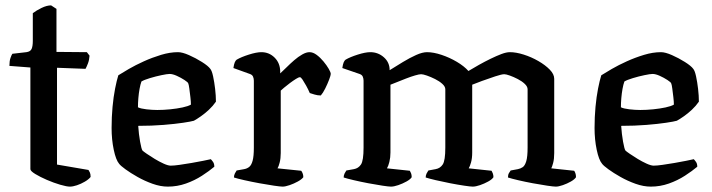

<svg xmlns="http://www.w3.org/2000/svg" viewBox="-20 -694 2649 714"><path d="M240 0Q228 0 204 -7Q180 -14 154.5 -25Q129 -36 111 -47Q93 -58 93 -65V-443L15 -449Q15 -467 19 -478.5Q23 -490 26 -494L78 -500Q93 -502 97.5 -512Q102 -522 102 -542V-645Q115 -655 134.5 -664.5Q154 -674 170 -674L190 -661V-501L303 -500L313 -487Q312 -471 307 -458Q302 -445 298 -438L192 -442V-82L309 -62Q311 -59 314 -53Q317 -47 317 -36Q310 -27 295.5 -18.5Q281 -10 266 -5Q251 0 240 0Z M604 0Q577 0 547.5 -10.5Q518 -21 491.5 -36Q465 -51 446.5 -64.5Q428 -78 423 -85Q411 -99 403 -137Q395 -175 395 -218Q395 -259 398.5 -296.5Q402 -334 408 -364.5Q414 -395 420 -414Q434 -423 459 -437.5Q484 -452 515 -466Q546 -480 579 -490Q612 -500 642 -500Q658 -500 683 -489Q708 -478 731 -463.5Q754 -449 762 -438Q768 -431 772.5 -410Q777 -389 780 -363.5Q783 -338 783 -316Q772 -300 757 -286Q742 -272 727 -261.5Q712 -251 701 -245Q691 -242 661 -237.5Q631 -233 588 -229.5Q545 -226 494 -226Q496 -195 501 -167Q506 -139 510 -134Q513 -131 526 -122Q539 -113 555.5 -103Q572 -93 588.5 -85.5Q605 -78 615 -78Q627 -78 648 -81Q669 -84 692.5 -88Q716 -92 735.5 -96Q755 -100 764 -102Q768 -98 772.5 -91.5Q777 -85 777 -74Q758 -58 731 -40.5Q704 -23 671.5 -11.5Q639 0 604 0ZM565 -285Q588 -285 613 -287.5Q638 -290 659 -294.5Q680 -299 690 -305Q690 -316 688 -333Q686 -350 684 -365Q682 -380 680 -384Q679 -388 666 -396.5Q653 -405 637.5 -412Q622 -419 611 -419Q602 -419 580.5 -414.5Q559 -410 537.5 -403.5Q516 -397 506 -391Q502 -380 499 -363.5Q496 -347 494.5 -329Q493 -311 493 -295Q503 -290 524.5 -287.5Q546 -285 565 -285Z M1031 0Q1023 0 999 -3.5Q975 -7 945 -12.5Q915 -18 888.5 -24Q862 -30 850 -34Q850 -42 853.5 -49Q857 -56 860 -60L888 -65Q899 -67 907 -73.5Q915 -80 919.5 -96.5Q924 -113 924 -145V-394Q924 -402 921 -409Q918 -416 909 -419L848 -441Q850 -455 853 -462Q856 -469 860 -472Q877 -482 905.5 -491Q934 -500 952 -500Q981 -500 1001.5 -479.5Q1022 -459 1022 -427V-421Q1032 -430 1045.5 -443.5Q1059 -457 1074 -470Q1089 -483 1104 -491.5Q1119 -500 1131 -500Q1144 -500 1157.5 -490Q1171 -480 1183 -465.5Q1195 -451 1202.5 -438Q1210 -425 1210 -419Q1210 -414 1204 -398Q1198 -382 1189.5 -365Q1181 -348 1173 -339Q1161 -339 1149.5 -342.5Q1138 -346 1132 -348Q1126 -362 1118.5 -375.5Q1111 -389 1105 -398Q1099 -407 1095 -407Q1091 -407 1080.5 -400.5Q1070 -394 1058 -385Q1046 -376 1036.5 -368Q1027 -360 1024 -357V-125Q1024 -105 1020 -89.5Q1016 -74 1012 -68L1100 -59Q1102 -57 1105 -50.5Q1108 -44 1108 -35Q1102 -27 1087.5 -19Q1073 -11 1057 -5.5Q1041 0 1031 0Z M1434 0Q1426 0 1402.5 -3.5Q1379 -7 1350 -12.5Q1321 -18 1295.5 -24Q1270 -30 1258 -34Q1258 -42 1261.5 -49Q1265 -56 1268 -60L1296 -65Q1313 -68 1322.5 -82.5Q1332 -97 1332 -145V-394Q1332 -402 1329 -409Q1326 -416 1317 -419L1253 -441Q1255 -455 1258 -462Q1261 -469 1265 -472Q1282 -482 1310.5 -491Q1339 -500 1357 -500Q1386 -500 1407.5 -481Q1429 -462 1429 -433Q1453 -448 1478.5 -463.5Q1504 -479 1527.5 -489.5Q1551 -500 1568 -500Q1592 -500 1622 -490Q1652 -480 1679 -464Q1706 -448 1722 -430Q1740 -441 1761.5 -453Q1783 -465 1804.5 -475.5Q1826 -486 1844.5 -493Q1863 -500 1876 -500Q1899 -500 1927.5 -491Q1956 -482 1982 -467Q2008 -452 2024.5 -435Q2041 -418 2041 -401V-125Q2041 -103 2037 -88Q2033 -73 2030 -68L2115 -59Q2117 -57 2119.5 -50.5Q2122 -44 2122 -35Q2117 -27 2103 -19Q2089 -11 2073 -5.5Q2057 0 2047 0Q2039 0 2015 -3.5Q1991 -7 1961.5 -12.5Q1932 -18 1906.5 -24Q1881 -30 1869 -34Q1869 -44 1872.5 -50Q1876 -56 1879 -60L1906 -65Q1916 -67 1924 -72.5Q1932 -78 1937 -94.5Q1942 -111 1942 -145V-362Q1942 -372 1931.5 -382Q1921 -392 1905.5 -400Q1890 -408 1876 -413Q1862 -418 1855 -418Q1846 -418 1821.5 -410Q1797 -402 1772.5 -393Q1748 -384 1736 -379V-127Q1736 -105 1731.5 -89.5Q1727 -74 1723 -68L1808 -59Q1810 -56 1812.5 -49.5Q1815 -43 1815 -35Q1810 -27 1795.5 -19Q1781 -11 1765 -5.5Q1749 0 1738 0Q1730 0 1706.5 -3.5Q1683 -7 1654.5 -12.5Q1626 -18 1600.5 -24Q1575 -30 1563 -34Q1563 -42 1566.5 -49Q1570 -56 1573 -60L1600 -65Q1617 -68 1626.5 -82.5Q1636 -97 1636 -145V-362Q1636 -372 1625 -382Q1614 -392 1598 -400Q1582 -408 1567.5 -413Q1553 -418 1546 -418Q1539 -418 1523.5 -413.5Q1508 -409 1490 -402Q1472 -395 1456 -388.5Q1440 -382 1432 -379V-127Q1432 -108 1428 -92Q1424 -76 1419 -68L1504 -59Q1506 -56 1508.5 -50Q1511 -44 1511 -35Q1506 -27 1491.5 -19Q1477 -11 1461 -5.5Q1445 0 1434 0Z M2400 0Q2373 0 2343.5 -10.5Q2314 -21 2287.5 -36Q2261 -51 2242.5 -64.5Q2224 -78 2219 -85Q2207 -99 2199 -137Q2191 -175 2191 -218Q2191 -259 2194.5 -296.5Q2198 -334 2204 -364.5Q2210 -395 2216 -414Q2230 -423 2255 -437.5Q2280 -452 2311 -466Q2342 -480 2375 -490Q2408 -500 2438 -500Q2454 -500 2479 -489Q2504 -478 2527 -463.5Q2550 -449 2558 -438Q2564 -431 2568.5 -410Q2573 -389 2576 -363.5Q2579 -338 2579 -316Q2568 -300 2553 -286Q2538 -272 2523 -261.5Q2508 -251 2497 -245Q2487 -242 2457 -237.5Q2427 -233 2384 -229.5Q2341 -226 2290 -226Q2292 -195 2297 -167Q2302 -139 2306 -134Q2309 -131 2322 -122Q2335 -113 2351.5 -103Q2368 -93 2384.5 -85.5Q2401 -78 2411 -78Q2423 -78 2444 -81Q2465 -84 2488.5 -88Q2512 -92 2531.5 -96Q2551 -100 2560 -102Q2564 -98 2568.5 -91.5Q2573 -85 2573 -74Q2554 -58 2527 -40.5Q2500 -23 2467.5 -11.5Q2435 0 2400 0ZM2361 -285Q2384 -285 2409 -287.5Q2434 -290 2455 -294.5Q2476 -299 2486 -305Q2486 -316 2484 -333Q2482 -350 2480 -365Q2478 -380 2476 -384Q2475 -388 2462 -396.5Q2449 -405 2433.5 -412Q2418 -419 2407 -419Q2398 -419 2376.5 -414.5Q2355 -410 2333.5 -403.5Q2312 -397 2302 -391Q2298 -380 2295 -363.5Q2292 -347 2290.5 -329Q2289 -311 2289 -295Q2299 -290 2320.5 -287.5Q2342 -285 2361 -285Z"/></svg>

Font: Texturina Medium 12pt Medium
Style: Regular
Weight: 500
Version: Version 1.002